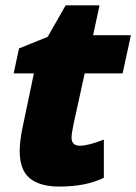

<svg xmlns="http://www.w3.org/2000/svg" viewBox="-20 -684 507 714"><path d="M276.9 -142.1Q309.1 -142.1 366.2 -165V-22.9Q299.8 9.8 200.2 9.8Q127.9 9.8 90.6 -21.2Q53.2 -52.2 53.2 -123Q53.2 -160.2 64.9 -214.8L106 -411.1H30.8L50.8 -503.9L157.2 -546.9L224.1 -664.1H350.1L326.2 -553.2H466.8L436 -411.1H294.9L253.9 -224.1Q246.1 -186.5 246.1 -172.9Q246.1 -142.1 276.9 -142.1Z"/></svg>

Font: Open Sans Extrabold
Style: Italic
Weight: 800
Italic angle: -12°
Foundry: Ascender Corporation
Version: Version 1.10